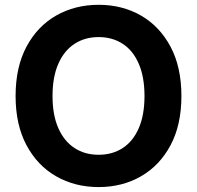

<svg xmlns="http://www.w3.org/2000/svg" viewBox="-20 -757 808 787"><path d="M384.3 9.8Q287.6 9.8 210.4 -34.2Q133.3 -78.1 88.6 -161.9Q43.9 -245.6 43.9 -363.3Q43.9 -481.9 88.6 -565.7Q133.3 -649.4 210.4 -693.4Q287.6 -737.3 384.3 -737.3Q481 -737.3 557.6 -693.4Q634.3 -649.4 679 -565.7Q723.6 -481.9 723.6 -363.3Q723.6 -245.1 679 -161.6Q634.3 -78.1 557.6 -34.2Q481 9.8 384.3 9.8ZM384.3 -122.6Q440.4 -122.6 482.9 -150.1Q525.4 -177.7 548.8 -231.7Q572.3 -285.6 572.3 -363.3Q572.3 -441.4 548.8 -495.6Q525.4 -549.8 482.9 -577.4Q440.4 -605 384.3 -605Q327.6 -605 285.2 -577.1Q242.7 -549.3 219 -495.4Q195.3 -441.4 195.3 -363.3Q195.3 -285.6 219 -231.9Q242.7 -178.2 285.2 -150.4Q327.6 -122.6 384.3 -122.6Z"/></svg>

Font: Inter 16pt
Style: Bold
Weight: 700
Version: Version 4.001;git-66647c0bb